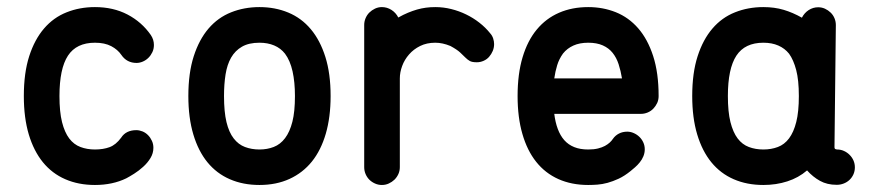

<svg xmlns="http://www.w3.org/2000/svg" viewBox="-20 -527 2503 547"><path d="M325.2 -134.8Q332 -145.5 343 -150.9Q354 -156.2 368.2 -156.2Q377 -156.2 386 -152.6Q395 -148.9 401.9 -141.8Q408.7 -134.8 412.8 -125.7Q417 -116.7 417 -106Q417 -90.3 408.7 -76.7Q400.4 -63 387.9 -51.8Q375.5 -40.5 362.3 -32.2Q349.1 -23.9 339.8 -19Q300.8 0 250.5 0Q203.6 0 166 -16.4Q128.4 -32.7 102.3 -64.7Q76.2 -96.7 62 -144Q47.9 -191.4 47.9 -253.4Q47.9 -319.3 63.2 -366.9Q78.6 -414.6 105.5 -445.8Q132.3 -477.1 169.7 -491.9Q207 -506.8 250.5 -506.8Q302.7 -506.8 343.3 -485.6Q383.8 -464.4 409.7 -427.2Q418.5 -414.1 418.5 -398.9Q418.5 -387.7 414.1 -378.4Q409.7 -369.1 402.8 -362.3Q396 -355.5 387 -351.6Q377.9 -347.7 369.1 -347.7Q341.3 -347.7 325.7 -370.6Q315.4 -385.7 296.9 -395.5Q278.3 -405.3 250.5 -405.3Q197.8 -405.3 173.6 -368.4Q149.4 -331.5 149.4 -253.4Q149.4 -208.5 156.7 -179.2Q164.1 -149.9 177.2 -132.6Q190.4 -115.2 209.2 -108.2Q228 -101.1 250.5 -101.1Q273.9 -101.1 292 -107.7Q310.1 -114.3 325.2 -134.8Z M719.2 -506.8Q763.7 -506.8 801.3 -491.2Q838.9 -475.6 865.5 -443.8Q892.1 -412.1 907 -364.7Q921.9 -317.4 921.9 -253.4Q921.9 -193.4 908.2 -146.2Q894.5 -99.1 868.7 -66.9Q842.8 -34.7 804.9 -17.3Q767.1 0 719.2 0Q672.4 0 634.8 -16.4Q597.2 -32.7 571 -64.7Q544.9 -96.7 530.8 -144Q516.6 -191.4 516.6 -253.4Q516.6 -319.3 532 -366.9Q547.4 -414.6 574.2 -445.8Q601.1 -477.1 638.4 -491.9Q675.8 -506.8 719.2 -506.8ZM792 -374Q779.8 -389.6 761.2 -397.5Q742.7 -405.3 719.2 -405.3Q689 -405.3 669.4 -394Q649.9 -382.8 638.4 -362.8Q627 -342.8 622.6 -314.9Q618.2 -287.1 618.2 -253.4Q618.2 -208.5 625.2 -179.2Q632.3 -149.9 645.8 -132.6Q659.2 -115.2 678 -108.2Q696.8 -101.1 719.2 -101.1Q741.2 -101.1 760 -108.4Q778.8 -115.7 792.2 -133.5Q805.7 -151.4 813 -180.2Q820.3 -209 820.3 -253.4Q820.3 -293 813.5 -323.7Q806.6 -354.5 792 -374Z M1114.7 -477.1Q1129.4 -485.4 1142.3 -490.7Q1155.3 -496.1 1168 -499.8Q1180.7 -503.4 1193.4 -505.1Q1206.1 -506.8 1220.2 -506.8Q1243.2 -506.8 1265.6 -501.2Q1288.1 -495.6 1308.1 -485.8Q1328.1 -476.1 1345.7 -462.4Q1363.3 -448.7 1376.5 -432.1Q1382.3 -425.8 1385 -417.5Q1387.7 -409.2 1387.7 -401.4Q1387.7 -391.1 1383.8 -381.8Q1379.9 -372.6 1373.5 -365.2Q1367.2 -357.9 1357.9 -353.8Q1348.6 -349.6 1338.4 -349.6Q1324.7 -349.6 1318.4 -353.3Q1312 -356.9 1305.9 -363Q1299.8 -369.1 1291 -377.4Q1282.2 -385.7 1263.2 -396Q1240.7 -405.3 1220.2 -405.3Q1195.8 -405.3 1177 -396Q1158.2 -386.7 1145.3 -371.8Q1132.3 -356.9 1125.7 -338.9Q1119.1 -320.8 1119.1 -303.7V-50.8Q1119.1 -40.5 1115 -31.2Q1110.8 -22 1103.8 -15.1Q1096.7 -8.3 1087.6 -4.2Q1078.6 0 1067.9 0Q1057.6 0 1048.3 -4.2Q1039.1 -8.3 1032.2 -15.1Q1025.4 -22 1021.5 -31.2Q1017.6 -40.5 1017.6 -50.8V-303.7V-456.1Q1017.6 -465.8 1021.5 -475.1Q1025.4 -484.4 1032.2 -491.2Q1039.1 -498 1048.3 -502.4Q1057.6 -506.8 1067.9 -506.8Q1082.5 -506.8 1095.2 -498.8Q1107.9 -490.7 1114.7 -477.1Z M1726.1 -131.3Q1732.9 -141.1 1743.4 -146.5Q1753.9 -151.9 1767.1 -151.9Q1776.4 -151.9 1785.4 -147.9Q1794.4 -144 1801.5 -137.2Q1808.6 -130.4 1812.7 -121.3Q1816.9 -112.3 1816.9 -101.6Q1816.9 -91.3 1813 -81.8Q1809.1 -72.3 1802.7 -64.5Q1796.4 -56.6 1789.1 -50.3Q1781.7 -43.9 1776.4 -39.6Q1758.8 -25.4 1742.4 -17.8Q1726.1 -10.3 1710.9 -6.1Q1695.8 -2 1681.9 -1Q1668 0 1655.8 0Q1608.4 0 1570.8 -16.8Q1533.2 -33.7 1507.6 -65.9Q1481.9 -98.1 1468.3 -145.3Q1454.6 -192.4 1454.6 -253.4Q1454.6 -316.4 1468.8 -363.8Q1482.9 -411.1 1509.3 -442.9Q1535.6 -474.6 1572.8 -490.7Q1609.9 -506.8 1655.8 -506.8Q1697.8 -506.8 1734.4 -492.2Q1771 -477.5 1798.1 -446.5Q1825.2 -415.5 1840.8 -367.4Q1856.4 -319.3 1856.4 -253.4Q1856.4 -242.7 1852.3 -233.6Q1848.1 -224.6 1841.3 -217.5Q1834.5 -210.4 1825.2 -206.5Q1815.9 -202.6 1805.7 -202.6H1559.1Q1562 -178.7 1569.1 -159.7Q1576.2 -140.6 1587.6 -127.7Q1599.1 -114.7 1616 -107.9Q1632.8 -101.1 1655.8 -101.1Q1671.9 -101.1 1683.6 -104Q1695.3 -106.9 1703.4 -111.3Q1711.4 -115.7 1717 -120.8Q1722.7 -126 1726.1 -131.3ZM1584 -374.5Q1572.8 -358.9 1567.4 -341.3Q1562 -323.7 1559.1 -303.7H1752Q1748.5 -325.2 1742.4 -344Q1736.3 -362.8 1725.3 -376.5Q1714.4 -390.1 1697.3 -397.7Q1680.2 -405.3 1655.8 -405.3Q1631.3 -405.3 1613.5 -397.2Q1595.7 -389.2 1584 -374.5Z M2154.8 -506.8Q2186.5 -506.8 2212.6 -499Q2238.8 -491.2 2264.6 -476.6Q2271.5 -490.2 2283.9 -498.3Q2296.4 -506.3 2311 -506.3Q2321.3 -506.3 2330.3 -502.2Q2339.4 -498 2346.4 -491.2Q2353.5 -484.4 2357.4 -475.1Q2361.3 -465.8 2361.3 -455.6L2357.4 -107.9Q2357.4 -103 2360.4 -102.1Q2363.3 -101.1 2364.3 -101.1H2364.7Q2375.5 -101.1 2384.5 -96.9Q2393.6 -92.8 2400.6 -85.7Q2407.7 -78.6 2411.6 -69.6Q2415.5 -60.5 2415.5 -50.3Q2415.5 -39.6 2411.4 -30.3Q2407.2 -21 2400.1 -14.4Q2393.1 -7.8 2383.8 -4.2Q2374.5 -0.5 2364.3 -0.5H2363.3Q2336.4 -0.5 2316.2 -11.7Q2295.9 -22.9 2279.3 -41.5Q2254.9 -20.5 2223.1 -10.3Q2191.4 0 2154.8 0Q2107.9 0 2070.3 -16.4Q2032.7 -32.7 2006.6 -64.7Q1980.5 -96.7 1966.3 -144Q1952.1 -191.4 1952.1 -253.4Q1952.1 -319.3 1967.5 -366.9Q1982.9 -414.6 2009.8 -445.8Q2036.6 -477.1 2074 -491.9Q2111.3 -506.8 2154.8 -506.8ZM2228 -374Q2215.8 -389.2 2197.5 -397.2Q2179.2 -405.3 2154.8 -405.3Q2102.1 -405.3 2077.9 -368.4Q2053.7 -331.5 2053.7 -253.4Q2053.7 -208.5 2061 -179.2Q2068.4 -149.9 2081.5 -132.6Q2094.7 -115.2 2113.5 -108.2Q2132.3 -101.1 2154.8 -101.1Q2177.2 -101.1 2196 -108.2Q2214.8 -115.2 2228 -132.8Q2241.2 -150.4 2248.5 -179.4Q2255.9 -208.5 2255.9 -253.4Q2255.9 -298.8 2248.3 -327.6Q2240.7 -356.4 2228 -374Z"/></svg>

Font: TGL 0-17
Style: Regular
Weight: 400
Designer: Peter Wiegel
Foundry: Peter Wiegel
Version: Version 1.003 2010